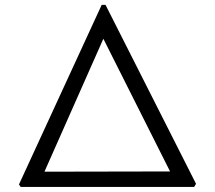

<svg xmlns="http://www.w3.org/2000/svg" viewBox="-20 -760 873 780"><path d="M57.1 -10.7 393.1 -740.2H408.7L776.4 -13.2L768.6 -0.5H64ZM670.9 -63.5 399.9 -602.5 160.6 -62.5Z"/></svg>

Font: Habibi
Style: Regular
Weight: 400
Designer: Magnus Gaarde
Foundry: Magnus Gaarde
Version: Version 1.001